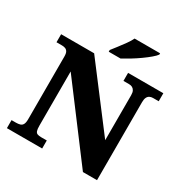

<svg xmlns="http://www.w3.org/2000/svg" viewBox="-206 -1097 1218 1264"><g transform="rotate(30 403.0 -465.5)"><path d="M21 0V-61H54Q72 -61 85.5 -65Q99 -69 106 -82Q113 -95 113 -121V-597Q113 -622 106 -633.5Q99 -645 87.5 -649Q76 -653 63 -653H21V-714H272L621 -255V-597Q621 -618 614.5 -630Q608 -642 597.5 -647.5Q587 -653 573 -653H530V-714H798V-653H755Q740 -653 729 -647Q718 -641 712 -628Q706 -615 706 -593V0H599L198 -533V-121Q198 -95 202.5 -82Q207 -69 218 -65Q229 -61 246 -61H289V0ZM350 -784Q365 -803 385 -829Q405 -855 424.5 -882Q444 -909 454 -931H648V-921Q639 -908 615.5 -888Q592 -868 561 -846Q530 -824 498 -804.5Q466 -785 440 -771H350Z"/></g></svg>

Font: Noto Serif Kannada Black
Style: Regular
Weight: 900
Version: Version 2.003